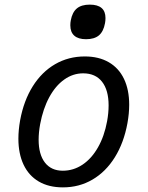

<svg xmlns="http://www.w3.org/2000/svg" viewBox="-20 -804 640 830"><path d="M59.5 -204.5Q59.5 -242 67 -284Q82.5 -368.5 121.5 -430.8Q160.5 -493 218.2 -526.5Q276 -560 346.5 -560Q407 -560 450.2 -535Q493.5 -510 516 -463Q538.5 -416 538.5 -351Q538.5 -314 531 -272Q515.5 -187 476.5 -124.2Q437.5 -61.5 380 -27.8Q322.5 6 252 6Q191 6 147.8 -19.2Q104.5 -44.5 82 -92Q59.5 -139.5 59.5 -204.5ZM443 -280Q449.5 -316 449.5 -348.5Q449.5 -414.5 421 -450.8Q392.5 -487 339.5 -487Q295.5 -487 257.8 -460.2Q220 -433.5 193 -383.8Q166 -334 153.5 -267Q147 -231.5 147 -200Q147 -136.5 174.2 -101.2Q201.5 -66 251.5 -66Q297.5 -66 336.8 -92.2Q376 -118.5 403.5 -166.8Q431 -215 443 -280ZM284 -694.5Q284 -706 286 -716Q292.5 -751 312.2 -767.5Q332 -784 368 -784Q436 -784 436 -726Q436 -714.5 434 -704Q427.5 -668 407.8 -651.2Q388 -634.5 352 -634.5Q318.5 -634.5 301.2 -649.8Q284 -665 284 -694.5Z"/></svg>

Font: JuliaMono Italic
Style: Regular
Weight: 400
Italic angle: -9°
Monospace: yes
Designer: cormullion
Foundry: corm
Version: Version 0.049; ttfautohint (v1.8.4)